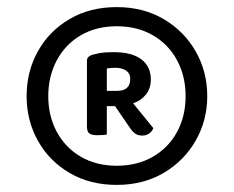

<svg xmlns="http://www.w3.org/2000/svg" viewBox="-20 -712 659 541"><path d="M55 -441Q55 -510 86.5 -567Q118 -624 175.5 -658Q233 -692 309 -692Q384 -692 441.5 -658Q499 -624 531.5 -567Q564 -510 564 -441Q564 -373 531.5 -316Q499 -259 441.5 -225Q384 -191 309 -191Q233 -191 175.5 -225Q118 -259 86.5 -316Q55 -373 55 -441ZM116 -441Q116 -385 140 -340.5Q164 -296 207.5 -270.5Q251 -245 309 -245Q367 -245 411 -270.5Q455 -296 479 -340.5Q503 -385 503 -441Q503 -497 479 -542Q455 -587 411 -612.5Q367 -638 309 -638Q251 -638 207.5 -612.5Q164 -587 140 -542Q116 -497 116 -441ZM304 -413H281V-333Q277 -332 269.5 -331.5Q262 -331 253 -331Q240 -331 232.5 -335.5Q225 -340 225 -356V-541Q225 -555 246 -559Q260 -563 273 -564Q286 -565 301 -565Q351 -565 378 -545Q405 -525 405 -488Q405 -463 391 -445.5Q377 -428 355 -421L412 -351Q409 -342 400.5 -336Q392 -330 381 -330Q369 -330 361 -335.5Q353 -341 346 -352ZM281 -456H310Q347 -456 347 -490Q347 -505 335.5 -513Q324 -521 305 -521Q298 -521 292 -520.5Q286 -520 281 -519Z"/></svg>

Font: Baloo Tamma 2 Medium
Style: Regular
Weight: 500
Designer: Divya Kowshik, Shuchita Grover and Ek Type
Foundry: Ek Type
Version: Version 1.700